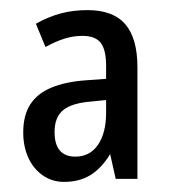

<svg xmlns="http://www.w3.org/2000/svg" viewBox="-20 -742 342 380"><path d="M153 -722Q204 -722 228 -694Q252 -666 252 -609V-388H209L198 -437Q181 -409 159 -395.5Q137 -382 107 -382Q83 -382 64.5 -395Q46 -408 36 -430Q26 -452 26 -480Q26 -514 40 -535.5Q54 -557 81.5 -568.5Q109 -580 149 -583L190 -586V-612Q190 -643 179.5 -657Q169 -671 143 -671Q125 -671 107.5 -665.5Q90 -660 70 -649L51 -695Q76 -709 100.5 -715.5Q125 -722 153 -722ZM160 -541Q122 -538 105 -524Q88 -510 88 -481Q88 -456 98.5 -444Q109 -432 129 -432Q158 -432 174 -455.5Q190 -479 190 -519V-544Z"/></svg>

Font: Noto Sans ExtraCondensed
Style: Regular
Weight: 400
Width: 2
Designer: Monotype Design Team
Foundry: Monotype Imaging Inc.
Version: Version 2.013